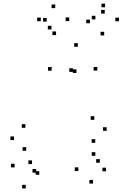

<svg xmlns="http://www.w3.org/2000/svg" viewBox="-20 -998 677 1060"><path d="M196.8 -33.1V-53.1H176.8V-33.1ZM156.8 -92.4V-112.4H136.8V-92.4ZM179.4 -44.8V-64.8H159.4V-44.8ZM382.6 -601.2V-621.2H362.6V-601.2ZM402 -595.2V-615.2H382V-595.2ZM412.8 -54.1V-74.1H392.8V-54.1ZM493.5 15.4V-4.6H473.5V15.4ZM565.5 -52.2V-72.2H545.5V-52.2ZM506.4 -137.8V-157.8H486.4V-137.8ZM530.9 -99.5V-119.5H510.9V-99.5ZM517 -608.3V-628.3H497V-608.3ZM409.7 -739.8V-759.8H389.7V-739.8ZM265.1 -607.8V-627.8H245.1V-607.8ZM60.6 -73.8V-93.8H40.6V-73.8ZM122.2 42.4V22.4H102.2V42.4ZM505.9 -209.7V-229.7H485.9V-209.7ZM568.8 -275.7V-295.7H548.8V-275.7ZM500.8 -336.5V-356.5H480.8V-336.5ZM120.2 -292.4V-312.4H100.2V-292.4ZM57.4 -224.7V-244.7H37.4V-224.7ZM124.6 -165.6V-185.6H104.6V-165.6ZM555.2 -802.4V-822.4H535.2V-802.4ZM636.8 -880.5V-900.5H616.8V-880.5ZM560.3 -957.8V-977.8H540.3V-957.8ZM506.8 -890.8V-910.8H486.8V-890.8ZM558.3 -923.1V-943.1H538.3V-923.1ZM476.3 -869.7V-889.7H456.3V-869.7ZM362.4 -881.8V-901.8H342.4V-881.8ZM284.8 -953.2V-973.2H264.8V-953.2ZM205.2 -880.9V-900.9H185.2V-880.9ZM264.1 -835.5V-855.5H244.1V-835.5ZM237.8 -878.5V-898.5H217.8V-878.5ZM289.4 -804.4V-824.4H269.4V-804.4Z"/></svg>

Font: Monaspace Radon Dots Var
Style: Regular
Weight: 400
Designer: Riley Cran and the Lettermatic Team
Version: Version 1.100 (Monaspace Radon Dots)